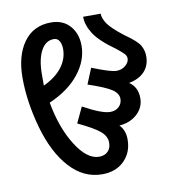

<svg xmlns="http://www.w3.org/2000/svg" viewBox="-76 -734 750 800"><g transform="rotate(-10 299.0 -334.0)"><path d="M402.3 -664.1Q402.3 -644.5 418 -621.1Q433.6 -597.7 484.4 -558.6Q535.2 -523.4 546.9 -502Q558.6 -480.5 558.6 -457Q558.6 -418 535.2 -392.6Q511.7 -367.2 468.8 -359.4Q503.9 -335.9 503.9 -289.1Q503.9 -250 474.6 -222.7Q445.3 -195.3 398.4 -191.4Q421.9 -168 421.9 -128.9Q421.9 -74.2 386.7 -39.1Q351.6 -3.9 293 -3.9Q214.8 -3.9 156.2 -68.4Q97.7 -132.8 66.4 -244.1Q35.2 -355.5 35.2 -457Q35.2 -550.8 76.2 -607.4Q117.2 -664.1 191.4 -664.1Q242.2 -664.1 271.5 -630.9Q300.8 -597.7 300.8 -546.9Q300.8 -484.4 255.9 -427.7Q210.9 -371.1 128.9 -335.9Q148.4 -226.6 195.3 -152.3Q242.2 -78.1 293 -78.1Q316.4 -78.1 330.1 -91.8Q343.8 -105.5 343.8 -128.9Q343.8 -156.2 318.4 -177.7Q293 -199.2 226.6 -230.5L257.8 -296.9Q335.9 -253.9 371.1 -253.9Q394.5 -253.9 408.2 -267.6Q421.9 -281.2 421.9 -300.8Q421.9 -324.2 394.5 -341.8Q367.2 -359.4 296.9 -382.8L324.2 -449.2Q402.3 -418 425.8 -418Q449.2 -418 464.8 -431.6Q480.5 -445.3 480.5 -460.9Q480.5 -472.7 470.7 -482.4Q460.9 -492.2 441.4 -507.8Q375 -554.7 351.6 -591.8Q328.1 -628.9 328.1 -664.1ZM117.2 -410.2Q168 -433.6 195.3 -468.8Q222.7 -503.9 222.7 -546.9Q222.7 -566.4 214.8 -580.1Q207 -593.8 191.4 -593.8Q156.2 -593.8 136.7 -556.6Q117.2 -519.5 117.2 -457Q117.2 -433.6 117.2 -410.2Z"/></g></svg>

Font: 和音 by 宁静之雨，公众号njzyshare
Style: Regular
Weight: 400
Designer: Steve Matteson
Foundry: Ascender Corporation
Version: Version 6.00;June 8, 2018;FontCreator 11.0.0.2388 32-bit